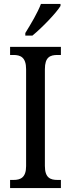

<svg xmlns="http://www.w3.org/2000/svg" viewBox="-20 -951 358 971"><path d="M108 -784V-771H144C194 -812 265 -886 286 -921V-931H187C170 -886 137 -831 108 -784ZM31 0H288V-41H271C234 -41 207 -52 207 -112V-601C207 -662 233 -673 271 -673H288V-714H31V-673H48C83 -673 112 -662 112 -601V-111C112 -52 83 -41 48 -41H31Z"/></svg>

Font: Noto Serif Devanagari Condensed
Style: Regular
Weight: 400
Width: 3
Designer: Universal Thirst, Indian Type Foundry and the Monotype Design Team
Foundry: Monotype Imaging Inc.
Version: Version 2.004